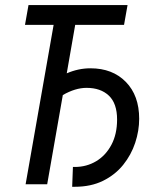

<svg xmlns="http://www.w3.org/2000/svg" viewBox="-20 -713 626 743"><path d="M259.3 9.8 262.2 -66.9H269.5Q314.9 -66.9 352.1 -89.1Q389.2 -111.3 411.1 -152.6Q433.1 -193.8 433.1 -250.5Q433.1 -312.5 401.4 -342.8Q369.6 -373 314.9 -373Q271.5 -373 223.1 -345.2L162.6 0H79.1L187.5 -616.7H76.7L90.3 -693.4H473.6L460 -616.7H271L238.3 -429.2Q283.2 -448.7 330.1 -448.7Q415.5 -448.7 467 -396Q518.6 -343.3 518.6 -253.4Q518.6 -207 503.2 -160.4Q487.8 -113.8 456.8 -75.2Q425.8 -36.6 378.9 -13.4Q332 9.8 269 9.8Z"/></svg>

Font: Cascadia Code NF SemiLight
Style: Italic
Weight: 350
Italic angle: -10°
Monospace: yes
Designer: Aaron Bell
Foundry: Saja Typeworks
Version: Version 2404.023; ttfautohint (v1.8.4)